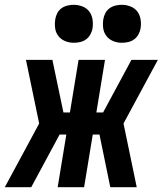

<svg xmlns="http://www.w3.org/2000/svg" viewBox="-51 -779 677 799"><path d="M-31 0 112 -265 57 -530H167L213 -311H240L276 -530H386L350 -311H378L496 -530H606L463 -265L518 0H408L363 -219H335L299 0H189L225 -219H197L79 0ZM456 -601Q437 -601 420 -608Q403 -615 392 -629Q381 -643 378.5 -661.5Q376 -680 379 -699Q381 -712 387.5 -724.5Q394 -737 405.5 -745Q417 -753 430 -756Q443 -759 456 -759Q475 -759 492.5 -752Q510 -745 520.5 -731Q531 -717 534 -698.5Q537 -680 534 -661Q532 -648 525 -635.5Q518 -623 507 -615Q496 -607 482.5 -604Q469 -601 456 -601ZM256 -601Q237 -601 220 -608Q203 -615 192 -629Q181 -643 178.5 -661.5Q176 -680 179 -699Q181 -712 187.5 -724.5Q194 -737 205.5 -745Q217 -753 230 -756Q243 -759 256 -759Q275 -759 292.5 -752Q310 -745 320.5 -731Q331 -717 334 -698.5Q337 -680 334 -661Q332 -648 325 -635.5Q318 -623 307 -615Q296 -607 282.5 -604Q269 -601 256 -601Z"/></svg>

Font: Iosevka Curly Extended
Style: Bold Italic
Weight: 700
Width: 7
Italic angle: -9°
Monospace: yes
Designer: Belleve Invis
Foundry: Belleve Invis
Version: Version 11.1.0; ttfautohint (v1.8.3)